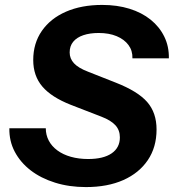

<svg xmlns="http://www.w3.org/2000/svg" viewBox="-20 -751 706 780"><path d="M329 9Q261 9 203.5 -9Q146 -27 104.5 -59Q63 -91 40 -134.5Q17 -178 18 -230H166Q166 -203 178 -180Q190 -157 213 -140Q236 -123 268 -114Q300 -105 338 -105Q400 -105 433.5 -128Q467 -151 467 -193Q467 -222 449 -242Q431 -262 392 -277L268 -325Q189 -356 152 -399.5Q115 -443 115 -507Q115 -575 150 -625.5Q185 -676 248 -703.5Q311 -731 395 -731Q456 -731 506 -715.5Q556 -700 592 -671Q628 -642 647.5 -602Q667 -562 666 -514H518Q519 -545 502 -568Q485 -591 454 -604Q423 -617 381 -617Q345 -617 318.5 -608Q292 -599 277.5 -581.5Q263 -564 263 -538Q263 -513 280.5 -494Q298 -475 337 -460L451 -415Q540 -380 578 -336.5Q616 -293 616 -225Q616 -153 580.5 -100.5Q545 -48 481 -19.5Q417 9 329 9Z"/></svg>

Font: Instrument Sans
Style: Bold Italic
Weight: 700
Italic angle: -13°
Designer: Rodrigo Fuenzalida
Foundry: fragTYPE
Version: Version 1.000;gftools[0.9.28]